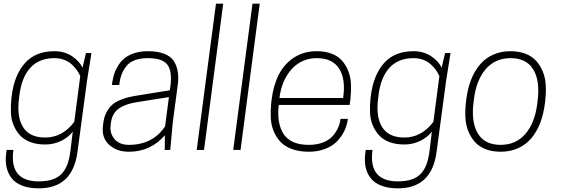

<svg xmlns="http://www.w3.org/2000/svg" viewBox="-20 -820 3068 1050"><path d="M365.2 4.9 377.9 -100.1Q354.5 -69.3 314.5 -49.6Q274.4 -29.8 227.1 -29.8Q181.6 -29.8 146.7 -42.7Q111.8 -55.7 90.3 -78.9Q68.8 -102.1 55.2 -133.3Q41.5 -164.6 39.8 -201.4Q38.1 -238.3 42 -278.8L43.9 -294.9Q58.1 -409.2 116 -474.6Q173.8 -540 277.8 -540Q334 -540 375.5 -511.5Q417 -482.9 431.2 -449.2L450.2 -529.8H480L456.1 -379.9L403.8 9.8Q377.9 210 191.9 210Q139.2 210 101.1 195.1Q63 180.2 42.7 153.6Q22.5 127 15.4 92.3Q8.3 57.6 14.2 15.1L16.1 0H53.2Q29.8 171.9 191.9 171.9Q236.8 171.9 268.6 160.9Q300.3 149.9 319.8 127.4Q339.4 105 349.6 75.7Q359.9 46.4 365.2 4.9ZM386.2 -153.8 418.9 -403.8Q411.1 -421.9 399.4 -438Q387.7 -454.1 370.8 -469.2Q354 -484.4 329.8 -493.2Q305.7 -502 277.8 -502Q194.3 -502 146.2 -449.7Q98.1 -397.5 85.9 -297.9L84 -282.2Q70.8 -180.7 106.4 -124.3Q142.1 -67.9 227.1 -67.9Q321.8 -67.9 386.2 -153.8Z M880.9 0 881.8 -80.1Q803.2 9.8 685.1 9.8Q616.7 9.8 575.7 -29.3Q534.7 -68.4 543 -130.9L544.9 -147Q548.8 -180.2 562.3 -205.6Q575.7 -231 592.5 -246.1Q609.4 -261.2 635.3 -272.2Q661.1 -283.2 682.1 -288.1Q703.1 -293 732.9 -297.9L908.7 -326.2L912.1 -350.1Q922.4 -431.2 895.3 -466.6Q868.2 -502 788.1 -502Q746.6 -502 716.8 -490.5Q687 -479 670.2 -457.3Q653.3 -435.5 644.5 -411.4Q635.7 -387.2 631.8 -355H591.8L593.8 -369.1Q597.7 -394 604.7 -416.3Q611.8 -438.5 626.5 -461.9Q641.1 -485.4 661.6 -502Q682.1 -518.6 714.8 -529.3Q747.6 -540 788.1 -540Q841.8 -540 877.7 -526.1Q913.6 -512.2 930.4 -486.6Q947.3 -460.9 952.6 -425Q958 -389.2 950.7 -345.2L924.8 -149.9L911.1 0ZM685.1 -27.8Q814.9 -27.8 882.8 -128.9L903.8 -289.1L728 -261.2Q663.1 -251 628.2 -225.1Q593.3 -199.2 586.9 -149.9L585 -133.8Q579.6 -91.3 606.2 -59.6Q632.8 -27.8 685.1 -27.8Z M1055.7 0 1161.1 -799.8H1200.7L1095.7 0Z M1255.4 0 1360.8 -799.8H1400.4L1295.4 0Z M1892.1 -246.1H1504.4Q1492.7 -143.6 1532 -85.7Q1571.3 -27.8 1668.5 -27.8Q1711.9 -27.8 1745.4 -40.5Q1778.8 -53.2 1798.3 -75Q1817.9 -96.7 1828.4 -120.1Q1838.9 -143.6 1842.3 -169.9H1882.3L1881.3 -163.1Q1876.5 -130.4 1861.6 -100.8Q1846.7 -71.3 1821.8 -45.9Q1796.9 -20.5 1757.1 -5.4Q1717.3 9.8 1668.5 9.8Q1617.2 9.8 1578.1 -4.2Q1539.1 -18.1 1515.4 -42.7Q1491.7 -67.4 1477.3 -101.1Q1462.9 -134.8 1460.9 -174.6Q1459 -214.4 1463.4 -258.8L1465.3 -274.9Q1475.1 -354 1505.1 -412.6Q1535.2 -471.2 1588.4 -505.6Q1641.6 -540 1712.4 -540Q1758.3 -540 1793.7 -526.4Q1829.1 -512.7 1850.3 -488.5Q1871.6 -464.4 1884.8 -431.4Q1897.9 -398.4 1899.4 -359.6Q1900.9 -320.8 1896.5 -277.8ZM1712.4 -502Q1629.4 -502 1574.7 -441.4Q1520 -380.9 1508.3 -284.2H1856.4Q1871.6 -386.7 1835 -444.3Q1798.3 -502 1712.4 -502Z M2329.1 4.9 2341.8 -100.1Q2318.4 -69.3 2278.3 -49.6Q2238.3 -29.8 2190.9 -29.8Q2145.5 -29.8 2110.6 -42.7Q2075.7 -55.7 2054.2 -78.9Q2032.7 -102.1 2019 -133.3Q2005.4 -164.6 2003.7 -201.4Q2002 -238.3 2005.9 -278.8L2007.8 -294.9Q2022 -409.2 2079.8 -474.6Q2137.7 -540 2241.7 -540Q2297.9 -540 2339.4 -511.5Q2380.9 -482.9 2395 -449.2L2414.1 -529.8H2443.8L2419.9 -379.9L2367.7 9.8Q2341.8 210 2155.8 210Q2103 210 2064.9 195.1Q2026.9 180.2 2006.6 153.6Q1986.3 127 1979.2 92.3Q1972.2 57.6 1978 15.1L1980 0H2017.1Q1993.7 171.9 2155.8 171.9Q2200.7 171.9 2232.4 160.9Q2264.2 149.9 2283.7 127.4Q2303.2 105 2313.5 75.7Q2323.7 46.4 2329.1 4.9ZM2350.1 -153.8 2382.8 -403.8Q2375 -421.9 2363.3 -438Q2351.6 -454.1 2334.7 -469.2Q2317.9 -484.4 2293.7 -493.2Q2269.5 -502 2241.7 -502Q2158.2 -502 2110.1 -449.7Q2062 -397.5 2049.8 -297.9L2047.9 -282.2Q2034.7 -180.7 2070.3 -124.3Q2106 -67.9 2190.9 -67.9Q2285.6 -67.9 2350.1 -153.8Z M2717.8 -27.8Q2801.3 -27.8 2853 -87.4Q2904.8 -147 2918 -252L2919.9 -268.1Q2934.1 -377 2896.7 -439.5Q2859.4 -502 2772 -502Q2688.5 -502 2636.7 -442.4Q2585 -382.8 2571.8 -277.8L2569.8 -262.2Q2555.7 -153.3 2593 -90.6Q2630.4 -27.8 2717.8 -27.8ZM2717.8 9.8Q2672.4 9.8 2636.7 -3.9Q2601.1 -17.6 2578.6 -42Q2556.2 -66.4 2542 -100.1Q2527.8 -133.8 2525.4 -173.8Q2522.9 -213.9 2527.8 -258.8L2529.8 -274.9Q2537.1 -334 2555.4 -381.8Q2573.7 -429.7 2603.3 -465.3Q2632.8 -501 2675.8 -520.5Q2718.8 -540 2772 -540Q2817.4 -540 2853 -526.4Q2888.7 -512.7 2911.1 -488.3Q2933.6 -463.9 2947.8 -430.2Q2961.9 -396.5 2964.4 -356.2Q2966.8 -315.9 2961.9 -271L2960 -254.9Q2952.6 -195.8 2934.3 -147.9Q2916 -100.1 2886.5 -64.7Q2856.9 -29.3 2814 -9.8Q2771 9.8 2717.8 9.8Z"/></svg>

Font: Cooper Hewitt
Style: Light Italic
Weight: 704
Designer: Village Type and Design LLC
Foundry: Cooper Hewitt Smithsonian Design Museum
Version: 1.000